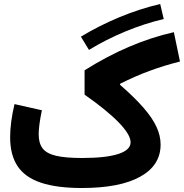

<svg xmlns="http://www.w3.org/2000/svg" viewBox="-20 -942 922 962"><path d="M782.7 -921.9Q679.7 -897.9 578.1 -855.7Q476.6 -813.5 385.3 -758.3L425.8 -691.9Q511.2 -744.1 607.9 -784.2Q704.6 -824.2 800.3 -846.7ZM52.7 -420.4Q30.8 -328.1 30.8 -254.4Q30.8 -165.5 68.1 -109.4Q105.5 -53.2 185.1 -26.6Q264.6 0 390.1 0Q580.1 0 682.4 -56.6Q784.7 -113.3 784.7 -217.8Q784.7 -262.2 763.9 -306.9Q743.2 -351.6 698.5 -402.8Q653.8 -454.1 581.5 -517.1V-522Q655.3 -559.6 728 -586.4Q800.8 -613.3 881.8 -633.8L851.1 -780.8Q737.3 -754.9 626.5 -707.5Q515.6 -660.2 403.8 -589.8V-467.8Q516.1 -389.2 575.2 -328.1Q634.3 -267.1 634.3 -229Q634.3 -190.4 572.5 -170.4Q510.7 -150.4 391.1 -150.4Q308.6 -150.4 261.2 -161.4Q213.9 -172.4 193.8 -198.2Q173.8 -224.1 173.8 -269Q173.8 -313 189.9 -389.6Z"/></svg>

Font: Estedad-FD-VF Thin
Style: Regular
Weight: 100
Designer: Amin Abedi
Version: Version 5.0